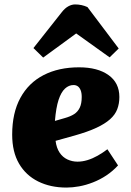

<svg xmlns="http://www.w3.org/2000/svg" viewBox="-20 -833 592 867"><path d="M337 -529Q421 -529 470 -494Q519 -459 519 -395Q519 -365 509.5 -340Q500 -315 477 -294.5Q454 -274 415.5 -256Q377 -238 317 -221L231 -197Q235 -165 249 -144Q263 -123 284.5 -113Q306 -103 330 -103Q352 -103 375 -110Q398 -117 421 -130Q444 -143 465 -159L513 -86Q489 -60 460.5 -41Q432 -22 400 -9.5Q368 3 337.5 8.5Q307 14 280 14Q208 14 152.5 -13.5Q97 -41 66 -94Q35 -147 35 -225Q35 -323 72 -391Q109 -459 177 -494Q245 -529 337 -529ZM349 -395Q349 -414 344 -426Q339 -438 331 -443.5Q323 -449 312 -449Q291 -449 273.5 -433Q256 -417 244.5 -382Q233 -347 228 -287L273 -300Q298 -307 314.5 -317.5Q331 -328 340 -346.5Q349 -365 349 -395ZM516 -614 475 -574 324 -682 175 -573 131 -616 259 -778Q273 -796 288.5 -804.5Q304 -813 319 -813Q334 -813 348 -810Q362 -807 375 -801Z"/></svg>

Font: Literata ExtraBold
Style: Italic
Weight: 800
Italic angle: -2°
Designer: Latin by Veronika Burian and Jose Scaglione. Greek by Irene Vlachou. Cyrillic by Vera Evstafieva
Foundry: TypeTogether
Version: Version 3.002